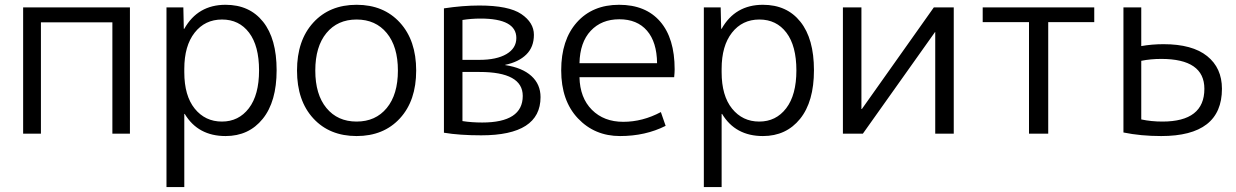

<svg xmlns="http://www.w3.org/2000/svg" viewBox="-20 -550 5087 790"><path d="M75.2 0V-519.5H514.6V0H442.4V-458H148.4V0Z M665 219.7V-519.5H734.4L736.3 -431.6H738.3Q793.9 -530.3 908.2 -530.3Q1006.8 -530.3 1062.5 -460.4Q1118.2 -390.6 1118.2 -261.2Q1118.2 -131.8 1061 -61Q1003.9 9.8 908.2 9.8Q794.9 9.8 740.2 -81.1H738.3V219.7ZM738.3 -252.9Q738.3 -156.2 781.2 -103Q824.2 -49.8 893.1 -49.8Q961.9 -49.8 1003.9 -104.5Q1045.9 -159.2 1045.9 -260.3Q1045.9 -361.3 1004.9 -415.5Q963.9 -469.7 893.6 -469.7Q823.2 -469.7 780.8 -415.5Q738.3 -361.3 738.3 -266.6Z M1269 -63Q1202.1 -135.7 1202.1 -259.8Q1202.1 -383.8 1269 -457Q1335.9 -530.3 1447.3 -530.3Q1558.6 -530.3 1625.5 -457Q1692.4 -383.8 1692.4 -259.8Q1692.4 -135.7 1625.5 -63Q1558.6 9.8 1447.3 9.8Q1335.9 9.8 1269 -63ZM1323.2 -414.1Q1277.3 -358.4 1277.3 -259.8Q1277.3 -161.1 1323.2 -105.5Q1369.1 -49.8 1447.3 -49.8Q1525.4 -49.8 1571.3 -105.5Q1617.2 -161.1 1617.2 -259.8Q1617.2 -358.4 1571.3 -414.1Q1525.4 -469.7 1447.3 -469.7Q1369.1 -469.7 1323.2 -414.1Z M1806.6 -3.9V-515.6Q1883.8 -527.3 1952.1 -527.3Q2073.2 -527.3 2125 -492.2Q2176.8 -457 2176.8 -406.7Q2176.8 -356.4 2145.5 -325.7Q2114.3 -294.9 2058.6 -283.2V-282.2Q2128.9 -271.5 2166.5 -237.3Q2204.1 -203.1 2204.1 -150.4Q2204.1 6.8 1960 6.8Q1871.1 6.8 1806.6 -3.9ZM1882.8 -51.8Q1920.9 -45.9 1963.9 -45.9Q2130.9 -45.9 2130.9 -155.3Q2130.9 -253.9 1953.1 -253.9H1882.8ZM1882.8 -303.7H1952.1Q2023.4 -303.7 2064 -327.6Q2104.5 -351.6 2104.5 -393.6Q2104.5 -473.6 1957 -473.6Q1918.9 -473.6 1882.8 -467.8Z M2755.9 -264.6Q2755.9 -252 2753.9 -232.4H2364.3Q2366.2 -147.5 2415.5 -98.1Q2464.8 -48.8 2544.4 -48.8Q2624 -48.8 2699.2 -88.9L2718.8 -32.2Q2635.7 9.8 2531.2 9.8Q2426.8 9.8 2357.9 -63Q2289.1 -135.7 2289.1 -260.7Q2289.1 -385.7 2353.5 -458Q2418 -530.3 2527.3 -530.3Q2636.7 -530.3 2696.3 -461.4Q2755.9 -392.6 2755.9 -264.6ZM2364.3 -290H2683.6Q2682.6 -377 2642.1 -423.8Q2601.6 -470.7 2528.3 -470.7Q2455.1 -470.7 2410.6 -423.3Q2366.2 -376 2364.3 -290Z M2876 219.7V-519.5H2945.3L2947.3 -431.6H2949.2Q3004.9 -530.3 3119.1 -530.3Q3217.8 -530.3 3273.4 -460.4Q3329.1 -390.6 3329.1 -261.2Q3329.1 -131.8 3272 -61Q3214.8 9.8 3119.1 9.8Q3005.9 9.8 2951.2 -81.1H2949.2V219.7ZM2949.2 -252.9Q2949.2 -156.2 2992.2 -103Q3035.2 -49.8 3104 -49.8Q3172.9 -49.8 3214.8 -104.5Q3256.8 -159.2 3256.8 -260.3Q3256.8 -361.3 3215.8 -415.5Q3174.8 -469.7 3104.5 -469.7Q3034.2 -469.7 2991.7 -415.5Q2949.2 -361.3 2949.2 -266.6Z M3448.2 0V-519.5H3524.4V-101.6H3526.4L3822.3 -519.5H3904.3V0H3828.1V-418H3827.1L3530.3 0Z M4023.4 -459V-519.5H4482.4V-459H4293V0H4213.9V-459Z M4602.5 -4.9V-519.5H4675.8V-360.4Q4719.7 -368.2 4767.6 -368.2Q4885.7 -368.2 4946.8 -319.3Q5007.8 -270.5 5007.8 -184.6Q5007.8 9.8 4757.8 9.8Q4673.8 9.8 4602.5 -4.9ZM4675.8 -58.6Q4716.8 -49.8 4762.7 -49.8Q4935.5 -49.8 4935.5 -184.6Q4935.5 -307.6 4757.8 -307.6Q4714.8 -307.6 4675.8 -299.8Z"/></svg>

Font: GenEi M Gothic v2 Regular
Style: Regular
Weight: 400
Version: Version 2.0